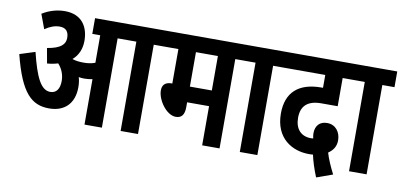

<svg xmlns="http://www.w3.org/2000/svg" viewBox="-67 -842 2343 1120"><g transform="rotate(10 1104.0 -281.5)"><path d="M392 -208C392 -231 389 -250 384 -267C395 -265 406 -264 417 -264C433 -264 449 -266 465 -269V0H568V-529H679V0H782V-529H855V-622H418V-529H465V-366C443 -358 420 -355 398 -355C375 -355 351 -357 331 -364L330 -365C363 -393 380 -433 380 -481C380 -561 341 -632 238 -632C190 -632 143 -617 105 -593L137 -507C166 -527 195 -538 224 -538C262 -538 278 -516 278 -480C278 -443 253 -415 172 -402L188 -313C212 -315 233 -319 252 -325C277 -298 290 -263 290 -227C290 -181 271 -153 235 -153C178 -153 145 -226 110 -368L19 -339C75 -115 142 -57 245 -57C335 -57 392 -111 392 -208Z M1265 -529H1337V-622H843V-529H928V-325H925C882 -325 869 -302 869 -274C869 -218 925 -137 981 -137C1014 -137 1032 -156 1032 -203V-232H1162V0H1265ZM1162 -529V-325H1032V-529Z M1489 -529H1561V-622H1325V-529H1385V0H1489Z M1849 69 1944 35C1921 -10 1904 -49 1893 -86C1922 -106 1938 -131 1938 -166C1938 -214 1909 -255 1858 -255C1815 -255 1789 -228 1789 -182C1789 -172 1791 -162 1793 -152C1788 -152 1784 -151 1780 -151C1721 -151 1685 -189 1685 -256C1685 -327 1725 -362 1804 -362H1901V-529H1979V-622H1549V-529H1798V-453H1789C1655 -453 1582 -389 1582 -263C1582 -116 1685 -58 1783 -58C1792 -58 1801 -58 1808 -59C1816 -21 1831 25 1849 69Z M2136 -529H2208V-622H1972V-529H2032V0H2136Z"/></g></svg>

Font: Noto Sans Devanagari ExtraCondensed SemiBold
Style: Regular
Weight: 600
Width: 2
Designer: Jelle Bosma - Monotype Design Team
Foundry: Monotype Imaging Inc.
Version: Version 2.004